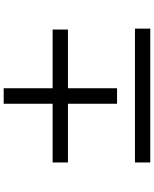

<svg xmlns="http://www.w3.org/2000/svg" viewBox="83 -931 834 1040"><g transform="rotate(-90 500.0 -411.0)"><path d="M860 -460V-543H542V-808H458V-543H140V-460H458V-194H542V-460ZM865 -97H140V-14H865Z"/></g></svg>

Font: Noto Sans CJK TC Medium
Style: Regular
Weight: 500
Designer: Ryoko NISHIZUKA 西塚涼子 (kana, bopomofo & ideographs); Paul D. Hunt (Latin, Greek & Cyrillic); Sandoll Communications 산돌커뮤니
Foundry: Adobe
Version: Version 2.004;hotconv 1.0.118;makeotfexe 2.5.65603